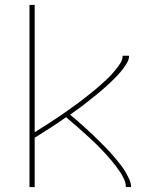

<svg xmlns="http://www.w3.org/2000/svg" viewBox="-20 -755 640 775"><path d="M99 0V-735H120V-221Q132 -229 145 -237Q158 -245 170.5 -253Q183 -261 195.5 -269.5Q208 -278 220.5 -286Q233 -294 245 -303Q257 -312 269.5 -320.5Q282 -329 294 -338Q306 -347 317.5 -356Q329 -365 341 -374.5Q353 -384 364.5 -393.5Q376 -403 387 -413Q398 -423 409 -433Q420 -443 430 -454Q440 -465 449.5 -477Q459 -489 467 -502Q475 -515 475 -530H501Q501 -516 493.5 -503Q486 -490 477.5 -478.5Q469 -467 459.5 -456.5Q450 -446 440 -436Q430 -426 419.5 -416.5Q409 -407 398.5 -397.5Q388 -388 377 -379Q366 -370 354.5 -361Q343 -352 332 -343Q321 -334 309.5 -325.5Q298 -317 286.5 -309Q275 -301 263 -292Q275 -282 287.5 -271.5Q300 -261 312 -250Q324 -239 336 -228Q348 -217 359.5 -206Q371 -195 382.5 -183.5Q394 -172 405.5 -160.5Q417 -149 427.5 -137Q438 -125 448.5 -112.5Q459 -100 469 -87Q479 -74 487 -60Q495 -46 502 -31Q509 -16 509 0H488Q488 -16 481.5 -30.5Q475 -45 466.5 -58Q458 -71 448.5 -83.5Q439 -96 429 -108Q419 -120 408.5 -131.5Q398 -143 387 -154.5Q376 -166 364.5 -177Q353 -188 341.5 -198.5Q330 -209 318.5 -219.5Q307 -230 295 -240.5Q283 -251 271 -261Q259 -271 247 -282Q216 -260 184 -239.5Q152 -219 120 -199V0Z"/></svg>

Font: Iosevka Curly Thin Extended
Style: Regular
Weight: 100
Width: 7
Monospace: yes
Designer: Belleve Invis
Foundry: Belleve Invis
Version: Version 11.1.0; ttfautohint (v1.8.3)